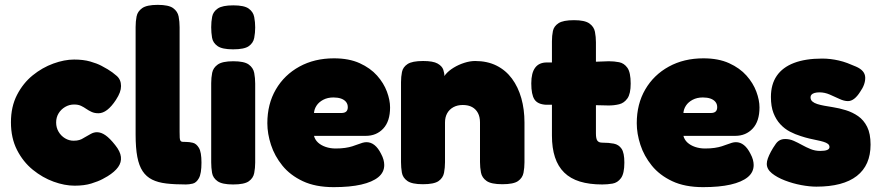

<svg xmlns="http://www.w3.org/2000/svg" viewBox="-20 -750 3617 790"><path d="M287 14Q246 14 200.5 -2.5Q155 -19 115 -51.5Q75 -84 50 -133Q25 -182 25 -247Q25 -311 50 -359.5Q75 -408 114.5 -440Q154 -472 199.5 -488.5Q245 -505 285 -505Q323 -505 351 -497Q379 -489 397 -479.5Q415 -470 423 -465Q443 -453 460.5 -437.5Q478 -422 478 -396Q478 -383 473 -369.5Q468 -356 457 -339Q421 -284 385 -284Q369 -284 357 -289.5Q345 -295 335 -302Q325 -309 313.5 -314.5Q302 -320 285 -320Q265 -320 248 -310Q231 -300 221 -283.5Q211 -267 211 -246Q211 -225 221 -208Q231 -191 247.5 -181Q264 -171 283 -171Q297 -171 306.5 -174Q316 -177 321 -180.5Q326 -184 327 -184Q341 -192 353.5 -199Q366 -206 379 -206Q396 -206 414 -193.5Q432 -181 454 -153Q475 -127 477.5 -104.5Q480 -82 466 -62.5Q452 -43 423 -25Q420 -23 402.5 -13.5Q385 -4 356 5Q327 14 287 14Z M745 9Q699 9 664.5 5Q630 1 606 -11Q582 -23 567 -45.5Q552 -68 545 -104.5Q538 -141 538 -196V-639Q538 -662 542 -682.5Q546 -703 565 -716.5Q584 -730 629 -730Q674 -730 692.5 -716.5Q711 -703 715 -682Q719 -661 719 -638V-207Q719 -192 719.5 -183.5Q720 -175 722.5 -171Q725 -167 730.5 -166.5Q736 -166 746 -166Q759 -166 773.5 -162.5Q788 -159 798.5 -141.5Q809 -124 809 -81Q809 -36 798.5 -17Q788 2 773 5.5Q758 9 745 9Z M939 9Q894 9 875 -4.5Q856 -18 852.5 -39Q849 -60 849 -82V-408Q849 -430 853 -450.5Q857 -471 876 -484.5Q895 -498 940 -498Q985 -498 1003.5 -484.5Q1022 -471 1026 -450Q1030 -429 1030 -406V-81Q1030 -59 1026 -38Q1022 -17 1003.5 -4Q985 9 939 9ZM939 -547Q894 -547 875 -560.5Q856 -574 852.5 -595Q849 -616 849 -638Q849 -661 853 -681.5Q857 -702 876 -715Q895 -728 940 -728Q985 -728 1003.5 -714.5Q1022 -701 1026 -680Q1030 -659 1030 -637Q1030 -615 1026 -594Q1022 -573 1003.5 -560Q985 -547 939 -547Z M1353 20Q1278 20 1226 -4.5Q1174 -29 1142 -68.5Q1110 -108 1095 -154Q1080 -200 1080 -243Q1080 -322 1115 -382Q1150 -442 1212 -476Q1274 -510 1354 -510Q1416 -510 1460 -490Q1504 -470 1531.5 -439Q1559 -408 1572 -373Q1585 -338 1585 -308Q1585 -251 1557 -221Q1529 -191 1485 -191H1272Q1276 -175 1288.5 -163.5Q1301 -152 1320 -145.5Q1339 -139 1361 -139Q1383 -139 1400 -141.5Q1417 -144 1429.5 -148Q1442 -152 1452.5 -156Q1463 -160 1471.5 -162.5Q1480 -165 1488 -165Q1506 -165 1521 -153Q1536 -141 1548 -117Q1555 -104 1558 -92.5Q1561 -81 1561 -71Q1561 -41 1536.5 -21Q1512 -1 1466 9.5Q1420 20 1353 20ZM1272 -285H1384Q1398 -285 1404.5 -291Q1411 -297 1411 -309Q1411 -322 1403.5 -331Q1396 -340 1383 -344.5Q1370 -349 1352 -349Q1328 -349 1310 -339.5Q1292 -330 1282.5 -315.5Q1273 -301 1272 -285Z M1720 8Q1675 8 1656 -5.5Q1637 -19 1633.5 -40Q1630 -61 1630 -83V-412Q1630 -434 1634 -454Q1638 -474 1657 -486.5Q1676 -499 1721 -499Q1762 -499 1780.5 -488.5Q1799 -478 1804 -463Q1809 -448 1808.5 -435.5Q1808 -423 1810 -420L1802 -414Q1801 -429 1813.5 -444Q1826 -459 1846.5 -471.5Q1867 -484 1890.5 -491.5Q1914 -499 1935 -499Q1985 -499 2023 -480Q2061 -461 2086.5 -426.5Q2112 -392 2125 -346Q2138 -300 2138 -246V-82Q2138 -60 2134 -39Q2130 -18 2111.5 -5Q2093 8 2047 8Q2001 8 1982 -5.5Q1963 -19 1959 -40Q1955 -61 1955 -83V-246Q1955 -269 1946.5 -285Q1938 -301 1922.5 -309.5Q1907 -318 1884 -318Q1862 -318 1845.5 -309Q1829 -300 1820 -284Q1811 -268 1811 -246V-82Q1811 -60 1807 -39Q1803 -18 1784.5 -5Q1766 8 1720 8Z M2458 9Q2405 9 2366 -3Q2327 -15 2301.5 -40Q2276 -65 2263.5 -103Q2251 -141 2251 -192V-580Q2251 -603 2255 -622.5Q2259 -642 2278 -654.5Q2297 -667 2342 -667Q2386 -667 2405 -653.5Q2424 -640 2428 -619Q2432 -598 2432 -576V-201Q2432 -190 2433.5 -182.5Q2435 -175 2438 -171Q2441 -167 2446 -165Q2451 -163 2459 -163Q2485 -163 2505.5 -159Q2526 -155 2537.5 -138Q2549 -121 2549 -81Q2549 -36 2535 -17Q2521 2 2500 5.5Q2479 9 2458 9ZM2230 -493H2347L2485 -498Q2507 -498 2527.5 -494Q2548 -490 2561.5 -471Q2575 -452 2575 -406Q2575 -364 2561.5 -345Q2548 -326 2527.5 -321Q2507 -316 2484 -316L2357 -319H2226Q2192 -321 2179 -341Q2166 -361 2166 -407Q2166 -450 2182 -471.5Q2198 -493 2230 -493Z M2873 20Q2798 20 2746 -4.5Q2694 -29 2662 -68.5Q2630 -108 2615 -154Q2600 -200 2600 -243Q2600 -322 2635 -382Q2670 -442 2732 -476Q2794 -510 2874 -510Q2936 -510 2980 -490Q3024 -470 3051.5 -439Q3079 -408 3092 -373Q3105 -338 3105 -308Q3105 -251 3077 -221Q3049 -191 3005 -191H2792Q2796 -175 2808.5 -163.5Q2821 -152 2840 -145.5Q2859 -139 2881 -139Q2903 -139 2920 -141.5Q2937 -144 2949.5 -148Q2962 -152 2972.5 -156Q2983 -160 2991.5 -162.5Q3000 -165 3008 -165Q3026 -165 3041 -153Q3056 -141 3068 -117Q3075 -104 3078 -92.5Q3081 -81 3081 -71Q3081 -41 3056.5 -21Q3032 -1 2986 9.5Q2940 20 2873 20ZM2792 -285H2904Q2918 -285 2924.5 -291Q2931 -297 2931 -309Q2931 -322 2923.5 -331Q2916 -340 2903 -344.5Q2890 -349 2872 -349Q2848 -349 2830 -339.5Q2812 -330 2802.5 -315.5Q2793 -301 2792 -285Z M3339 18Q3311 18 3276.5 11.5Q3242 5 3209.5 -7.5Q3177 -20 3156 -37Q3135 -54 3135 -76Q3135 -86 3139.5 -98.5Q3144 -111 3152 -126Q3160 -141 3172 -158Q3179 -168 3188.5 -173Q3198 -178 3211 -178Q3229 -178 3246 -170.5Q3263 -163 3280 -153.5Q3297 -144 3315.5 -136.5Q3334 -129 3355 -129Q3374 -129 3383.5 -133Q3393 -137 3393 -145Q3393 -153 3386.5 -158Q3380 -163 3368.5 -166.5Q3357 -170 3342 -173Q3327 -176 3310 -180Q3293 -184 3275 -190Q3252 -197 3230 -208.5Q3208 -220 3190.5 -239Q3173 -258 3162.5 -285Q3152 -312 3152 -351Q3152 -403 3176 -438Q3200 -473 3247 -491Q3294 -509 3363 -509Q3380 -509 3397 -507Q3414 -505 3431.5 -501Q3449 -497 3466.5 -490.5Q3484 -484 3502 -476Q3539 -460 3540 -431.5Q3541 -403 3519 -372Q3507 -353 3494.5 -343.5Q3482 -334 3469 -334Q3453 -334 3434 -343Q3415 -352 3394 -361Q3373 -370 3352 -370Q3340 -370 3331.5 -367.5Q3323 -365 3319 -360.5Q3315 -356 3315 -350Q3315 -339 3322.5 -332.5Q3330 -326 3342.5 -322Q3355 -318 3371.5 -315Q3388 -312 3407 -309Q3433 -305 3460.5 -296.5Q3488 -288 3511 -272Q3534 -256 3548 -228Q3562 -200 3562 -155Q3562 -70 3505.5 -26Q3449 18 3339 18Z"/></svg>

Font: Fredoka
Style: Bold
Weight: 700
Designer: Ben Nathan
Foundry: Milena B. Brandão, Ben Nathan
Version: Version 2.001